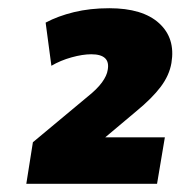

<svg xmlns="http://www.w3.org/2000/svg" viewBox="-20 -729 439 467"><path d="M44 -282ZM44 -282 60 -383 192 -493Q216 -512 228 -528.5Q240 -545 242 -559Q249 -597 202 -597Q181 -597 154 -589.5Q127 -582 105 -569L91 -674Q121 -690 160 -699.5Q199 -709 246 -709Q327 -709 367 -672.5Q407 -636 397 -576Q392 -546 371 -518Q350 -490 311 -458L236 -395H381L362 -282Z"/></svg>

Font: Winston ExtraBold
Style: Italic
Weight: 800
Italic angle: -9°
Designer: Original fonts by Vernon Adams / Changes by Cristiano Sobral
Foundry: Original fonts by Vernon Adams / Changes by Cristiano Sobral
Version: Version 2.503;July 17, 2020;FontCreator 13.0.0.2655 64-bit